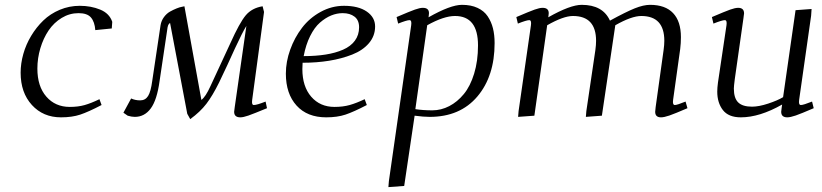

<svg xmlns="http://www.w3.org/2000/svg" viewBox="-20 -476 3381 790"><path d="M64.9 -176.8Q64.9 -214.8 75.9 -253.9Q86.9 -293 108.2 -328.4Q129.4 -363.8 158.2 -391.6Q187 -419.4 226.1 -435.8Q265.1 -452.1 308.1 -452.1Q354.5 -452.1 392.3 -436.5Q430.2 -420.9 441.9 -386.2L439.9 -358.9L372.1 -352.1Q369.6 -386.2 354.2 -404.1Q338.9 -421.9 303.2 -421.9Q266.1 -421.9 233.9 -402.3Q201.7 -382.8 179.9 -350.6Q158.2 -318.4 146 -277.3Q133.8 -236.3 133.8 -193.8Q133.8 -120.6 170.7 -78.4Q207.5 -36.1 267.1 -36.1Q301.3 -36.1 328.1 -43.7Q355 -51.3 389.2 -67.9L397.9 -43.9Q343.8 -15.6 310.1 -4.4Q276.4 6.8 231 6.8Q157.7 6.8 111.3 -43.9Q64.9 -94.7 64.9 -176.8Z M487.8 -12.2 519.5 -70.8Q536.6 -63 556.6 -63Q578.1 -63 589.4 -81.1Q600.6 -99.1 606.4 -143.1Q626.5 -277.8 640.6 -372.1Q643.6 -390.6 654.5 -405.5Q665.5 -420.4 679.4 -428.2Q693.4 -436 706.8 -441.4Q720.2 -446.8 729.5 -448.2L738.8 -450.2Q801.8 -99.1 808.6 -64.9Q825.7 -77.1 845.7 -121.1L927.7 -297.9Q965.8 -382.8 991 -412.8Q1016.1 -442.9 1060.5 -450.2L1066.4 -426.8L1017.6 -64.9Q1014.6 -43.9 1024.4 -43.9Q1037.1 -43.9 1072.8 -58.1L1078.6 -30.8Q1022.9 -7.8 1002 -0.5Q981 6.8 968.8 6.8Q943.4 6.8 943.4 -16.1Q943.4 -18.1 945.8 -35.2L993.7 -369.1Q978 -344.2 946.8 -276.9Q917.5 -211.4 881.3 -136.2Q854.5 -82 829.1 -48.8Q803.7 -15.6 762.7 14.2L750.5 -7.8L679.7 -381.8Q674.3 -377.9 671.9 -372.1Q669.4 -366.2 667.5 -350.1L636.7 -143.1Q626 -64.5 600.3 -29.8Q574.7 4.9 534.7 4.9Q521.5 4.9 505.4 0Z M1156.2 -172.9Q1156.2 -222.2 1174.1 -271.7Q1191.9 -321.3 1222.7 -361.6Q1253.4 -401.9 1299.1 -427Q1344.7 -452.1 1395.5 -452.1Q1454.6 -452.1 1489 -428.5Q1523.4 -404.8 1523.4 -367.2Q1523.4 -328.1 1498 -298.3Q1472.7 -268.6 1429.2 -251.5Q1385.7 -234.4 1334.5 -226.1Q1283.2 -217.8 1225.1 -217.8Q1224.1 -205.6 1224.1 -191.9Q1224.1 -120.1 1260.5 -78.1Q1296.9 -36.1 1356.4 -36.1Q1391.1 -36.1 1418.9 -43.9Q1446.8 -51.8 1480.5 -67.9L1489.3 -43.9Q1435.1 -15.6 1401.4 -4.4Q1367.7 6.8 1322.3 6.8Q1244.1 6.8 1200.2 -41.7Q1156.2 -90.3 1156.2 -172.9ZM1229.5 -245.1Q1279.3 -245.1 1319.6 -251.5Q1359.9 -257.8 1391.4 -271.5Q1422.9 -285.2 1440.2 -308.6Q1457.5 -332 1457.5 -363.8Q1457.5 -393.1 1438.7 -407.5Q1419.9 -421.9 1390.1 -421.9Q1366.2 -421.9 1342.8 -412.4Q1319.3 -402.8 1296.6 -383.1Q1273.9 -363.3 1256.1 -327.6Q1238.3 -292 1229.5 -245.1Z M1578.1 293.9 1580.1 269 1671.9 -372.1Q1674.8 -393.1 1665 -393.1Q1653.8 -393.1 1618.2 -378.9L1611.8 -405.8Q1666.5 -429.2 1687 -436.5Q1707.5 -443.8 1719.7 -443.8Q1745.1 -443.8 1745.1 -421.9Q1745.1 -416 1744.1 -411.1L1743.2 -404.8Q1833.5 -456.1 1880.9 -456.1Q1918 -456.1 1944.8 -443.6Q1971.7 -431.2 1986.6 -408.9Q2001.5 -386.7 2008.3 -359.6Q2015.1 -332.5 2015.1 -298.8Q2015.1 -162.6 1944.1 -78.9Q1873 4.9 1748 4.9Q1722.7 4.9 1686 0L1643.1 289.1ZM1689 -26.9Q1721.2 -22 1758.8 -22Q1794.9 -22 1828.4 -39.3Q1861.8 -56.6 1888.4 -88.9Q1915 -121.1 1930.9 -173.1Q1946.8 -225.1 1946.8 -289.1Q1946.8 -410.2 1852.1 -410.2Q1806.2 -410.2 1737.8 -372.1Z M2104.5 -405.8Q2159.2 -429.2 2179.7 -436.5Q2200.2 -443.8 2212.4 -443.8Q2237.8 -443.8 2237.8 -421.9Q2237.8 -416 2236.8 -411.1L2235.8 -404.8Q2326.2 -456.1 2373.5 -456.1Q2460.4 -456.1 2489.7 -391.1Q2555.7 -427.2 2591.8 -441.7Q2627.9 -456.1 2654.8 -456.1Q2717.3 -456.1 2749.5 -422.1Q2781.7 -388.2 2781.7 -323.2Q2781.7 -298.8 2778.8 -274.9L2749.5 -64.9Q2746.6 -43.9 2756.8 -43.9Q2766.1 -43.9 2800.8 -58.1L2808.6 -30.8Q2756.3 -8.3 2734.4 -0.7Q2712.4 6.8 2699.7 6.8Q2675.8 6.8 2675.8 -16.1Q2675.8 -19.5 2677.7 -35.2L2710.4 -270Q2713.4 -291.5 2713.4 -308.1Q2713.4 -410.2 2618.7 -410.2Q2578.6 -410.2 2511.7 -372.1L2456.5 0L2390.6 4.9L2392.6 -19L2429.7 -270Q2432.6 -291.5 2432.6 -308.1Q2432.6 -410.2 2337.4 -410.2Q2298.3 -410.2 2231.4 -372.1L2178.7 0L2111.8 4.9L2113.8 -19L2164.6 -372.1Q2167.5 -393.1 2157.7 -393.1Q2146.5 -393.1 2110.8 -378.9Z M2909.2 -405.8Q2963.9 -429.2 2984.4 -436.5Q3004.9 -443.8 3017.1 -443.8Q3041.5 -443.8 3041.5 -420.9Q3041.5 -419.4 3041 -416.7Q3040.5 -414.1 3040 -409.4Q3039.6 -404.8 3039.1 -401.9L3003.4 -150.9Q2999.5 -120.6 2999.5 -111.8Q2999.5 -71.8 3017.6 -54.4Q3035.6 -37.1 3074.2 -37.1Q3102.5 -37.1 3140.9 -49.8Q3179.2 -62.5 3202.1 -76.2L3253.4 -434.1L3319.3 -439L3317.4 -411.1L3268.1 -64.9Q3265.1 -43.9 3275.4 -43.9Q3285.6 -43.9 3321.3 -58.1L3328.1 -30.8Q3275.9 -8.3 3253.9 -0.7Q3231.9 6.8 3219.2 6.8Q3194.3 6.8 3194.3 -16.1Q3194.3 -19.5 3196.3 -33.2L3198.2 -45.9Q3105.5 6.8 3028.3 6.8Q2977.5 6.8 2954.3 -23.2Q2931.2 -53.2 2931.2 -99.1Q2931.2 -114.7 2934.1 -136.2L2969.2 -372.1Q2972.2 -393.1 2962.4 -393.1Q2951.2 -393.1 2915.5 -378.9Z"/></svg>

Font: Dehuti
Style: Italic
Weight: 400
Version: Version 1.2